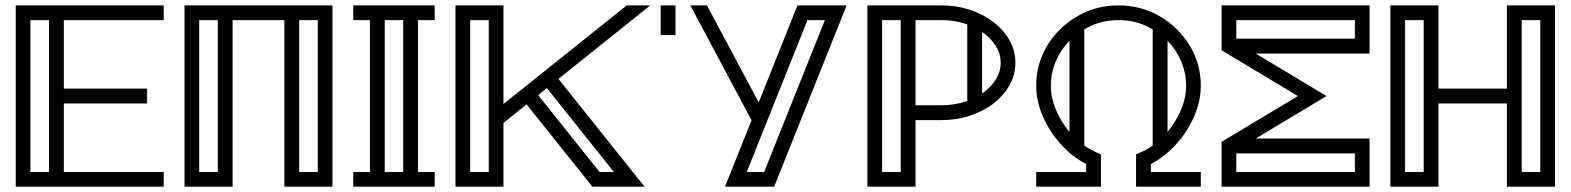

<svg xmlns="http://www.w3.org/2000/svg" viewBox="-20 -701 5898 721"><path d="M594.7 0H39.1V-680.7H594.7V-625.5H219.7V-368.2H532.2V-312.5H219.7V-55.2H594.7ZM164.1 -55.2V-625.5H94.2V-55.2Z M1228.5 0H1047.9V-625.5H853.5V0H672.9V-680.7H1228.5ZM797.9 -55.2V-625.5H728V-55.2ZM1173.3 -55.2V-625.5H1103.5V-55.2Z M1494.1 -55.2V-625.5H1424.8V-55.2ZM1612.3 0H1306.6V-55.2H1369.1V-625.5H1306.6V-680.7H1612.3V-625.5H1549.8V-55.2H1612.3Z M1815.4 -55.2V-625.5H1745.6V-55.2ZM2285.2 -55.2 2033.7 -370.1 2001 -343.8 2231.4 -55.2ZM2400.4 0H2204.6L1957.5 -309.1L1870.6 -239.3V0H1690.4V-680.7H1870.6V-310.5L2333.5 -680.7H2421.9L2077.1 -404.8Z M2849.6 -55.2 3077.6 -625.5H3012.2L2784.2 -55.2ZM2887.2 0H2702.6L2802.2 -249.5L2572.3 -680.7H2634.8L2829.1 -316.4L2974.6 -680.7H3159.2ZM2516.6 -569.3H2460.9V-680.7H2516.6Z M3362.3 -55.2V-625.5H3292.5V-55.2ZM3668 -350.1Q3671.9 -352.5 3675.3 -355Q3737.8 -403.8 3737.8 -465.3Q3737.8 -527.3 3675.3 -575.7Q3671.9 -578.1 3668 -580.6ZM3612.3 -609.4Q3567.4 -625.5 3515.1 -625.5H3418V-305.7H3515.1Q3567.4 -305.7 3612.3 -321.8ZM3418 0H3237.3V-680.7H3515.1Q3624.5 -680.7 3708.5 -620.1Q3793 -553.7 3793 -465.3Q3793 -377 3708.5 -310.5Q3624.5 -250 3515.1 -250H3418Z M3996.1 -205.6V-547.9Q3963.4 -514.6 3944.8 -470.9Q3926.3 -427.2 3926.3 -377.9Q3926.3 -334 3945.1 -289.1Q3963.9 -244.1 3996.1 -205.6ZM4364.3 -205.6Q4396.5 -244.1 4415.3 -289.1Q4434.1 -334 4434.1 -377.9Q4434.1 -427.2 4415.5 -470.9Q4397 -514.6 4364.3 -547.9ZM4489.3 0H4246.1V-121.1Q4286.6 -138.2 4308.6 -154.3V-590.8Q4250.5 -625.5 4180.2 -625.5Q4109.9 -625.5 4051.8 -590.8V-154.3Q4073.7 -138.2 4114.3 -121.1V0H3871.1V-55.2H4058.6V-85Q3985.8 -123 3932.6 -198.2Q3871.1 -289.1 3871.1 -377.9Q3871.1 -461.4 3912.8 -530Q3954.6 -598.6 4024.7 -639.6Q4094.7 -680.7 4180.2 -680.7Q4265.6 -680.7 4335.7 -639.6Q4405.8 -598.6 4447.5 -530Q4489.3 -461.4 4489.3 -377.9Q4489.3 -289.1 4427.7 -198.2Q4374.5 -123 4301.8 -85V-55.2H4489.3Z M5123 0H4567.4V-168.5L4854 -340.3L4567.4 -512.2V-680.7H5123V-500H4695.3L4961.4 -340.3L4695.3 -180.7H5123ZM5067.9 -55.2V-125H4622.6V-55.2ZM5067.9 -555.7V-625.5H4622.6V-555.7Z M5819.3 0H5638.7V-312.5H5381.8V0H5201.2V-680.7H5381.8V-368.2H5638.7V-680.7H5819.3ZM5326.2 -55.2V-625.5H5256.3V-55.2ZM5764.2 -55.2V-625.5H5694.3V-55.2Z"/></svg>

Font: X Company
Style: Regular
Weight: 400
Designer: GGBotNet
Foundry: GGBotNet
Version: 0.90